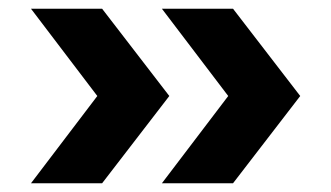

<svg xmlns="http://www.w3.org/2000/svg" viewBox="-20 -489 758 440"><path d="M503 -269 351 -469H514L668 -269L514 -69H351ZM203 -269 51 -469H214L368 -269L214 -69H51Z"/></svg>

Font: Evergrow Sans 
Style: ExtraBold
Weight: 800
Foundry: 10Web
Version: Version 1.000